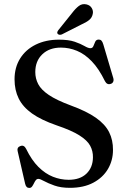

<svg xmlns="http://www.w3.org/2000/svg" viewBox="-20 -908 628 944"><path d="M323.5 15.5Q279 15.5 247.5 4.2Q216 -7 196.5 -17.8Q177 -28.5 169 -28.5Q161 -28.5 156 -22Q151 -15.5 146.8 -6.5Q142.5 2.5 137.5 9.2Q132.5 16 124 16Q116 16 111 11Q106 6 103.5 -5L66.5 -166Q64.5 -174.5 68.2 -181Q72 -187.5 80.5 -190Q89.5 -193.5 96.5 -189.8Q103.5 -186 108.5 -176Q135.5 -120.5 169 -87.2Q202.5 -54 240.2 -39Q278 -24 317.5 -24Q373.5 -24 405 -54.2Q436.5 -84.5 437 -134.5Q437.5 -165.5 423.2 -191.8Q409 -218 370.2 -242.5Q331.5 -267 257.5 -292Q182.5 -318 137.5 -350Q92.5 -382 72 -423.5Q51.5 -465 51.5 -518Q51.5 -576.5 79 -620.5Q106.5 -664.5 156 -688.8Q205.5 -713 270 -713Q317.5 -713 347.2 -702.8Q377 -692.5 395.2 -681.8Q413.5 -671 424.5 -671Q435 -671 439.2 -681.5Q443.5 -692 448.2 -702.8Q453 -713.5 465.5 -713.5Q473.5 -713.5 478.8 -708.2Q484 -703 488 -689.5L537 -524Q540 -514 536.5 -506Q533 -498 524 -495.5Q515 -492.5 508 -496Q501 -499.5 496 -509Q466 -570.5 431.2 -606.5Q396.5 -642.5 358.2 -658.2Q320 -674 279.5 -674Q222.5 -674 188 -641Q153.5 -608 153.5 -553.5Q153.5 -522 168 -494.2Q182.5 -466.5 220.2 -441Q258 -415.5 328 -389.5Q406 -361 451.5 -329Q497 -297 516.5 -258.2Q536 -219.5 535.5 -170.5Q535.5 -119.5 510.8 -77.2Q486 -35 438.8 -9.8Q391.5 15.5 323.5 15.5ZM334 -843.5Q351.5 -866.5 367.8 -878.8Q384 -891 404.5 -886.5Q423 -882.5 431.2 -868.2Q439.5 -854 436 -839.5Q432.5 -821 418.2 -809.5Q404 -798 381 -788L284.5 -739Q279.5 -736.5 273.5 -737Q267.5 -737.5 264 -741Q260 -745.5 261.8 -750.5Q263.5 -755.5 267 -760Z"/></svg>

Font: Fraunces 24pt
Style: Regular
Weight: 400
Version: Version 1.000;[b76b70a41]